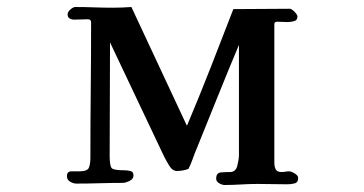

<svg xmlns="http://www.w3.org/2000/svg" viewBox="-20 -525 1040 548"><path d="M831 -17Q831 -4 820.5 -1.5Q810 1 801 1Q779 1 758 0.5Q737 0 715 0Q692 0 668 1.5Q644 3 621 3Q614 3 605.5 -2Q597 -7 597 -15Q597 -32 611 -33Q625 -34 637 -34Q653 -34 657.5 -52.5Q662 -71 662 -83V-397Q631 -323 601 -248.5Q571 -174 541 -100Q535 -86 530 -71.5Q525 -57 518 -43Q502 -37 485 -37Q472 -37 462.5 -53Q453 -69 448 -79L294 -404Q294 -323 293.5 -242Q293 -161 293 -80Q293 -50 299.5 -44.5Q306 -39 335 -39Q343 -39 352 -37Q361 -35 361 -24Q361 -14 349.5 -8.5Q338 -3 330 -3Q297 -3 264 -2Q231 -1 198 -1Q189 -1 180 -6.5Q171 -12 171 -22Q171 -36 184 -36Q197 -36 206 -36Q229 -36 233.5 -46Q238 -56 238 -75Q238 -172 239 -268Q240 -364 240 -461Q240 -470 231 -470Q221 -470 211.5 -469.5Q202 -469 191 -469Q184 -469 178.5 -472.5Q173 -476 173 -484Q173 -491 181 -498Q189 -505 195 -505Q222 -505 248.5 -504Q275 -503 302 -503Q315 -503 328.5 -503.5Q342 -504 355 -505L513 -167H514Q549 -250 581.5 -333Q614 -416 646 -499Q687 -499 727 -499.5Q767 -500 807 -500Q812 -500 820.5 -491.5Q829 -483 829 -478Q829 -467 819 -464.5Q809 -462 801 -462Q794 -462 786.5 -462.5Q779 -463 771 -463Q763 -463 763 -456Q763 -357 763 -258Q763 -159 763 -61Q763 -49 767 -41.5Q771 -34 784 -34Q789 -34 794.5 -35Q800 -36 805 -36Q811 -36 821 -30Q831 -24 831 -17Z"/></svg>

Font: Kaisei HarunoUmi
Style: Bold
Weight: 700
Designer: Font-Kai, 金井和夫
Foundry: KAZUO KANAI
Version: Version 5.003